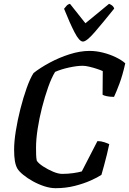

<svg xmlns="http://www.w3.org/2000/svg" viewBox="-20 -987 677 1007"><path d="M271 0Q244 0 213 -10Q182 -20 153 -36Q124 -52 102 -70Q80 -88 71 -103Q62 -119 58 -143Q54 -167 54 -203Q54 -244 63 -300.5Q72 -357 87 -416Q102 -475 120 -525.5Q138 -576 156 -604Q190 -631 240 -658Q290 -685 345 -702.5Q400 -720 450 -720Q484 -720 520 -711Q556 -702 587 -687Q618 -672 637 -655Q623 -592 606 -547Q589 -502 578 -479Q556 -479 540 -482.5Q524 -486 518 -490L519 -614Q509 -619 489.5 -625.5Q470 -632 449 -637Q428 -642 414 -642Q384 -642 342.5 -633Q301 -624 269 -610Q250 -579 232.5 -529.5Q215 -480 200.5 -423.5Q186 -367 177.5 -311.5Q169 -256 169 -213Q169 -192 169.5 -175Q170 -158 173 -144Q182 -130 206.5 -114Q231 -98 258.5 -86.5Q286 -75 306 -75Q336 -75 364 -79Q392 -83 409 -88L491 -247Q510 -247 527.5 -241Q545 -235 553 -231Q548 -207 541 -178Q534 -149 526 -120Q518 -91 512 -70Q491 -56 455 -40Q419 -24 372 -12Q325 0 271 0ZM415 -769Q396 -769 371 -817.5Q346 -866 316 -941Q322 -948 328.5 -956Q335 -964 347 -967L428 -865L552 -967Q575 -958 579 -942Q518 -866 476 -817.5Q434 -769 415 -769Z"/></svg>

Font: Texturina 72pt 72pt SemiBold
Style: Italic
Weight: 600
Italic angle: -11°
Designer: Guillermo Torres Carreño
Foundry: Omnibus-Type
Version: Version 1.002; ttfautohint (v1.8.3)